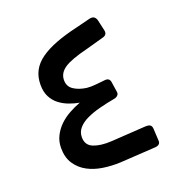

<svg xmlns="http://www.w3.org/2000/svg" viewBox="-118 -724 784 836"><g transform="rotate(-20 274.0 -306.0)"><path d="M301 11Q260 13 220 7Q180 1 148.5 -16Q117 -33 97.5 -62.5Q78 -92 78 -136Q78 -166 90.5 -191Q103 -216 123 -235.5Q143 -255 169 -269.5Q195 -284 222 -294Q199 -298 175 -307Q151 -316 131.5 -331Q112 -346 100 -369Q88 -392 88 -425Q88 -462 103 -490Q118 -518 147.5 -539Q177 -560 220 -576.5Q263 -593 319 -606L387 -623Q401 -626 408.5 -620.5Q416 -615 419 -604L430 -555Q436 -532 413 -526L330 -503Q253 -484 222 -463Q191 -442 191 -409Q191 -380 214 -364.5Q237 -349 273 -344Q293 -342 315.5 -344.5Q338 -347 360 -349Q380 -350 383 -331L390 -284Q392 -274 386 -267.5Q380 -261 371 -259Q332 -252 297.5 -243Q263 -234 236.5 -221.5Q210 -209 194.5 -191Q179 -173 179 -149Q179 -112 211.5 -99Q244 -86 295 -89L453 -99Q469 -100 476.5 -95.5Q484 -91 485 -78L488 -22Q490 -1 464 1Z"/></g></svg>

Font: Fz Rubik Med
Style: Regular
Weight: 500
Designer: Hubert and Fischer
Foundry: Hubert and Fischer
Version: Vit hóa bi FontZin.com